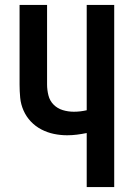

<svg xmlns="http://www.w3.org/2000/svg" viewBox="-20 -755 540 775"><path d="M330 0V-218Q310 -214 290.5 -211.5Q271 -209 251 -209Q224 -209 197.5 -214.5Q171 -220 147 -232.5Q123 -245 104.5 -264.5Q86 -284 75 -309Q64 -334 61.5 -360.5Q59 -387 59 -414V-735H170V-414Q170 -392 175.5 -370Q181 -348 196.5 -332.5Q212 -317 233.5 -310.5Q255 -304 278 -304Q291 -304 304 -305.5Q317 -307 330 -310V-735H441V0Z"/></svg>

Font: Iosevka SS18
Style: Bold
Weight: 700
Monospace: yes
Designer: Belleve Invis
Foundry: Belleve Invis
Version: Version 25.1.1; ttfautohint (v1.8.4)